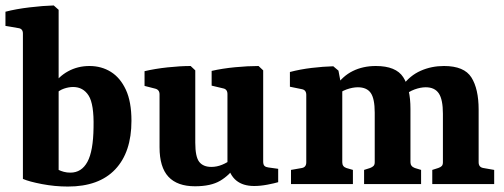

<svg xmlns="http://www.w3.org/2000/svg" viewBox="-29 -675 1847 704"><path d="M55 -552Q55 -570 38 -572L-9 -580V-632Q29 -642 79.5 -648Q130 -654 168 -655L186 -639V-52Q194 -48 205 -45Q216 -42 229 -42Q270 -42 291.5 -81.5Q313 -121 314 -208Q316 -293 296 -324.5Q276 -356 239 -356Q223 -356 205.5 -350Q188 -344 174 -330L163 -359Q185 -394 220.5 -413.5Q256 -433 299 -433Q343 -433 377.5 -411.5Q412 -390 432.5 -346Q453 -302 453 -232Q453 -117 393.5 -54Q334 9 220 9Q172 9 125 0Q78 -9 55 -19Z M838 -69Q812 -32 778 -12Q744 8 686 8Q621 8 588.5 -27Q556 -62 556 -135V-329Q556 -346 540 -350L501 -360V-414Q539 -423 585.5 -428Q632 -433 670 -433L687 -417V-152Q687 -100 701.5 -81.5Q716 -63 746 -63Q766 -63 785.5 -71Q805 -79 823 -93ZM991 -7Q978 -3 952 2Q926 7 903 7Q862 7 837.5 -13Q813 -33 805 -73V-330Q805 -348 789 -351L747 -361V-415Q786 -424 833 -428.5Q880 -433 919 -433L936 -417V-83Q936 -71 941 -66.5Q946 -62 955 -61L991 -56Z M1556 0V-52L1578 -59Q1587 -62 1591 -66.5Q1595 -71 1595 -80V-258Q1595 -310 1580 -332.5Q1565 -355 1532 -355Q1513 -355 1491 -347Q1469 -339 1448 -321L1447 -361Q1474 -398 1513.5 -415.5Q1553 -433 1599 -433Q1673 -433 1699.5 -391Q1726 -349 1726 -273V-80Q1726 -62 1743 -59L1783 -52V0ZM1038 0V-52L1078 -59Q1094 -62 1094 -80V-327Q1094 -345 1078 -348L1034 -357V-411Q1072 -421 1114 -426Q1156 -431 1193 -432L1212 -416L1226 -342V-80Q1226 -64 1241 -59L1265 -52V0ZM1306 0V-52L1328 -59Q1336 -62 1340.5 -66.5Q1345 -71 1345 -80V-262Q1345 -313 1330.5 -334Q1316 -355 1283 -355Q1264 -355 1241.5 -347Q1219 -339 1202 -322V-358Q1227 -396 1264.5 -414.5Q1302 -433 1349 -433Q1423 -433 1449.5 -392Q1476 -351 1476 -276V-80Q1476 -65 1492 -59L1515 -52V0Z"/></svg>

Font: Yrsa
Style: Bold
Weight: 700
Version: Version 2.004